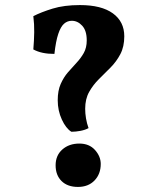

<svg xmlns="http://www.w3.org/2000/svg" viewBox="-20 -736 577 765"><path d="M298.6 -715.8Q384.2 -715.8 429.7 -682.8Q475.2 -649.8 475.2 -591.4Q475.2 -550 459.5 -520.2Q443.8 -490.4 420.5 -467Q397.2 -443.6 374 -420.6Q350.8 -397.6 335.1 -369.6Q319.4 -341.6 319.4 -302.6Q319.4 -284 322.7 -264.2Q326 -244.4 332.8 -225.6Q319.6 -218.2 300.6 -214.6Q281.6 -211 264.4 -211Q242.6 -224.4 226.3 -259.9Q210 -295.4 210 -336.6Q210 -374.8 221.8 -401.4Q233.6 -428 250.6 -447.7Q267.6 -467.4 284.8 -485.7Q302 -504 313.8 -524.9Q325.6 -545.8 325.6 -575.2Q325.6 -614 307.5 -633.6Q289.4 -653.2 266.2 -653.2Q248.4 -653.2 235.1 -641.4Q221.8 -629.6 212.1 -600.8Q202.4 -572 196.8 -521.2Q171.4 -521.2 150.7 -525.5Q130 -529.8 112.8 -539Q115.8 -574.6 116.3 -607.3Q116.8 -640 112.8 -671.6Q143.8 -687.6 189.6 -701.7Q235.4 -715.8 298.6 -715.8ZM290.6 8.8Q249 8.8 225.3 -14.6Q201.6 -38 201.6 -77.4Q201.6 -116.8 228.4 -140.4Q255.2 -164 296.2 -164Q335.6 -164 358.5 -138.4Q381.4 -112.8 381.4 -82.8Q381.4 -42.6 356.6 -16.9Q331.8 8.8 290.6 8.8Z"/></svg>

Font: Vollkorn
Style: Regular
Weight: 400
Designer: Friedrich Althausen
Foundry: Friedrich Althausen
Version: Version 4.104